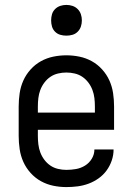

<svg xmlns="http://www.w3.org/2000/svg" viewBox="-20 -753 540 781"><path d="M250 8Q223 8 196.5 2.5Q170 -3 146.5 -16Q123 -29 104.5 -49.5Q86 -70 75 -94.5Q64 -119 60 -146Q56 -173 56 -200V-320Q56 -347 60 -374Q64 -401 75 -425.5Q86 -450 104.5 -470.5Q123 -491 146.5 -504Q170 -517 196.5 -522.5Q223 -528 250 -528Q277 -528 303.5 -522.5Q330 -517 353.5 -504Q377 -491 395.5 -470.5Q414 -450 425 -425.5Q436 -401 440 -374Q444 -347 444 -320V-225H134V-200Q134 -183 136 -166Q138 -149 144 -133Q150 -117 160.5 -103Q171 -89 185 -79.5Q199 -70 216 -66Q233 -62 250 -62Q270 -62 289.5 -65.5Q309 -69 326 -79.5Q343 -90 353.5 -107.5Q364 -125 364 -145H442Q442 -122 434.5 -100Q427 -78 413.5 -59.5Q400 -41 381 -27.5Q362 -14 340.5 -6Q319 2 296 5Q273 8 250 8ZM366 -295V-320Q366 -337 364 -354Q362 -371 356 -387Q350 -403 339.5 -417Q329 -431 315 -440.5Q301 -450 284 -454Q267 -458 250 -458Q233 -458 216 -454Q199 -450 185 -440.5Q171 -431 160.5 -417Q150 -403 144 -387Q138 -371 136 -354Q134 -337 134 -320V-295ZM250 -608Q237 -608 225 -611.5Q213 -615 204 -624Q195 -633 191.5 -645Q188 -657 188 -670Q188 -683 191.5 -695Q195 -707 204 -716Q213 -725 225 -729Q237 -733 250 -733Q263 -733 275 -729Q287 -725 296 -716Q305 -707 309 -695Q313 -683 313 -670Q313 -657 309 -645Q305 -633 296 -624Q287 -615 275 -611.5Q263 -608 250 -608Z"/></svg>

Font: Moesevka
Style: Regular
Weight: 400
Monospace: yes
Designer: Belleve Invis
Foundry: Belleve Invis
Version: Version 32.5.0; ttfautohint (v1.8.4)